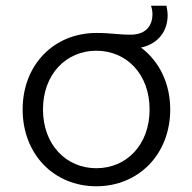

<svg xmlns="http://www.w3.org/2000/svg" viewBox="-20 -645 671 670"><path d="M316 5C464 5 574 -107 574 -263C574 -355 535 -432 472 -479C532 -492 565 -536 565 -592C565 -602 563 -614 561 -625H507C510 -616 512 -606 512 -595C512 -561 494 -524 436 -524C390 -524 369 -530 317 -530C168 -530 59 -419 59 -263C59 -107 168 5 316 5ZM316 -58C211 -58 130 -140 130 -263C130 -386 211 -468 316 -468C422 -468 502 -386 502 -263C502 -140 422 -58 316 -58Z"/></svg>

Font: Chess Sans
Style: Regular
Weight: 400
Designer: Wolf Bōese
Foundry: Wolf Bōese
Version: Version 7.223;Glyphs 3.3 (3306)